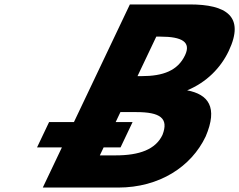

<svg xmlns="http://www.w3.org/2000/svg" viewBox="-20 -845 1077 865"><path d="M429.8 -145 446.9 -181H523.1L577.3 -295H501.1L522.5 -340H593.9C700.7 -340 741.7 -313 711.9 -237C681 -172 608.8 -145 501.1 -145ZM599.5 -502 684.1 -680H702.3C801.5 -680 841.6 -655 813.6 -596C780.8 -527 715.6 -502 617.6 -502ZM565.1 -825 313.1 -295H201.1L146.9 -181H258.9L172.8 0H512.1C698.2 0 841.9 -94 906.5 -230C963.5 -363 917.6 -420 823.2 -438C910.3 -474 974.2 -539 1010.3 -615C1085 -772 998.2 -825 835.3 -825Z"/></svg>

Font: Hussar
Style: BdSuprExtOblFive
Weight: 700
Foundry: Cannot Into Space Fonts
Version: Version 2.00